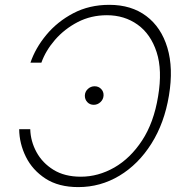

<svg xmlns="http://www.w3.org/2000/svg" viewBox="-20 -757 764 787"><path d="M104.8 -500H149.6Q166.9 -549 205.4 -593.6Q244 -638.1 298.4 -666.4Q352.9 -694.6 418.2 -694.6Q489.9 -694.6 543.9 -656.1Q597.9 -617.5 622 -543.3Q646.1 -469.1 628 -361.9Q610.6 -254.6 562.5 -181.3Q514.4 -108 448.5 -70.3Q382.6 -32.7 311.2 -32.7Q245.2 -32.7 199.6 -60.7Q154 -88.8 129.7 -133.3Q105.4 -177.9 104 -227.3H58.6Q59.3 -168.3 86.2 -114Q113.1 -59.7 166.6 -24.9Q220.1 9.9 301 9.9Q391.9 9.9 469.6 -36.8Q547.2 -83.5 600.5 -168Q653.9 -252.5 672.5 -365.4Q691.2 -477.6 666.1 -561.3Q641.1 -644.9 579.8 -691.1Q518.6 -737.2 428.1 -737.2Q346 -737.2 280.5 -702.8Q214.9 -668.3 169.9 -614Q124.9 -559.7 104.8 -500ZM364.3 -327.4Q348 -327.4 337.7 -338.6Q327.4 -349.8 327.8 -365.8Q328.5 -381.7 340.4 -392.6Q352.3 -403.4 367.9 -403.4Q383.9 -403.4 394.5 -392.4Q405.2 -381.4 404.5 -365.8Q403.8 -349.8 391.9 -338.6Q380 -327.4 364.3 -327.4Z"/></svg>

Font: Inter Extra Light  BETA
Style: Italic
Weight: 200
Italic angle: 9.39999°
Designer: Rasmus Andersson
Foundry: rsms
Version: Version 3.011;git-f93a4a705